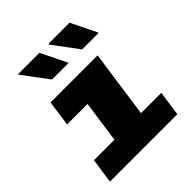

<svg xmlns="http://www.w3.org/2000/svg" viewBox="-200 -868 1001 1001"><g transform="rotate(-45 300.0 -367.5)"><path d="M36 0 56 -138H207L240 -369H89L109 -511H456L403 -138H553L533 0ZM421 -590 315 -732 322 -735H473L544 -590ZM199 -590 93 -732 95 -735H251L322 -590Z"/></g></svg>

Font: Chivo Mono Medium Black
Style: Italic
Weight: 900
Italic angle: -8.05°
Monospace: yes
Version: Version 1.008